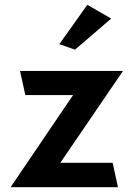

<svg xmlns="http://www.w3.org/2000/svg" viewBox="-20 -776 561 796"><path d="M226 -593 291 -570 441 -699 342 -756ZM469 0 447 -101H230L490 -482H63L85 -382H283L24 0Z"/></svg>

Font: Bluebird
Style: Nrw
Weight: 400
Designer: Jasper
Foundry: Cannot Into Space Fonts
Version: Version 0.98